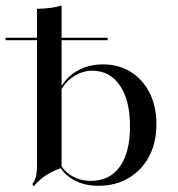

<svg xmlns="http://www.w3.org/2000/svg" viewBox="-29 -651 637 686"><path d="M338.7 -421Q395.2 -421 438.3 -394Q481.5 -366.9 505.6 -319Q529.8 -271 529.8 -207.3Q529.8 -141.1 503.6 -91.9Q477.4 -42.7 430.6 -14.9Q383.9 12.9 321.8 12.9Q271.8 12.9 233.9 -8.5Q196 -29.8 183.9 -59.7L185.5 -67.7Q196.8 -41.1 227 -23Q257.3 -4.8 296 -4.8Q362.9 -4.8 399.2 -55.6Q435.5 -106.5 435.5 -199.2Q435.5 -291.9 399.6 -345.2Q363.7 -398.4 300 -398.4Q264.5 -398.4 231 -375.8Q197.6 -353.2 179.8 -310.5L178.2 -318.5Q198.4 -367.7 241.1 -394.4Q283.9 -421 338.7 -421ZM191.1 -50.8Q171.8 -45.2 152.8 -35.1Q133.9 -25 118.1 -12.1Q102.4 0.8 91.9 14.5L86.3 7.3Q92.7 -0.8 96.4 -10.5Q100 -20.2 101.6 -32.7Q103.2 -45.2 103.2 -61.3V-207.3H191.1V0ZM103.2 -207.3V-619.4Q131.5 -620.2 152.8 -623Q174.2 -625.8 191.1 -631.5V-207.3ZM-8.9 -507.3V-516.1H355.6V-507.3Z"/></svg>

Font: Playfair 144pt SemiExpanded Medium
Style: Regular
Weight: 500
Width: 6
Designer: Claus Eggers Sørensen
Foundry: Claus Eggers Sørensen
Version: Version 2.203